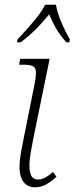

<svg xmlns="http://www.w3.org/2000/svg" viewBox="-20 -786 317 816"><path d="M129 10Q98 10 80.5 -12Q63 -34 63 -77Q63 -103 69 -137.5Q75 -172 82 -205L127 -429Q134 -465 132.5 -482.5Q131 -500 118.5 -505.5Q106 -511 79 -511H61L66 -536H191L122 -199Q116 -170 110.5 -138Q105 -106 105 -81Q105 -23 141 -23Q157 -23 172.5 -31.5Q188 -40 205 -55L220 -35Q201 -17 178.5 -3.5Q156 10 129 10ZM55 -619Q85 -651 120 -691.5Q155 -732 172 -766H218Q223 -732 241 -690.5Q259 -649 277 -619L274 -606H262Q236 -635 219 -664Q202 -693 189 -725Q163 -693 135 -664.5Q107 -636 68 -606H52Z"/></svg>

Font: Noto Serif SemiCondensed ExtraLight
Style: Italic
Weight: 200
Width: 4
Italic angle: -12°
Designer: Monotype Design Team
Foundry: Monotype Imaging Inc.
Version: Version 2.013